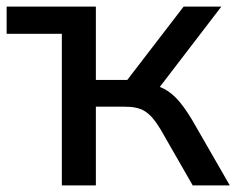

<svg xmlns="http://www.w3.org/2000/svg" viewBox="-21 -559 713 579"><path d="M268.1 0V-237.3H352.1C406.7 -237.3 429.2 -224.1 462.9 -169.4L560.1 0H671.9L558.1 -197.8C523.9 -254.4 496.6 -283.2 460.9 -296.9L646.5 -539.1H532.7L362.8 -317.9H268.1V-539.1H-1V-457H165.5V0Z"/></svg>

Font: Winston
Style: Regular
Weight: 400
Designer: Vernon Adams, Kim Jin-seong, David Berlow, Cristiano Sobral
Foundry: The Winston Project Authors
Version: Version 3.004